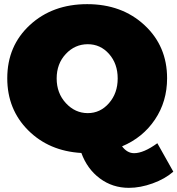

<svg xmlns="http://www.w3.org/2000/svg" viewBox="-20 -728 855 925"><path d="M738 -38 815 99Q775 134 715.5 155.5Q656 177 601 177Q522 177 461 131.5Q400 86 372 9Q216 0 115.5 -100.5Q15 -201 15 -351Q15 -507 124 -607.5Q233 -708 400 -708Q567 -708 676 -607Q785 -506 785 -351Q785 -239 726.5 -152Q668 -65 568 -23Q593 10 626 10Q672 10 738 -38ZM403 -183Q463 -183 505 -231Q547 -279 547 -350Q547 -421 505.5 -468Q464 -515 403 -515Q341 -515 297 -468Q253 -421 253 -350Q253 -279 297.5 -231Q342 -183 403 -183Z"/></svg>

Font: MontserratBlack
Style: Regular
Weight: 900
Designer: Julieta Ulanovsky
Foundry: Julieta Ulanovsky
Version: Version 4.000